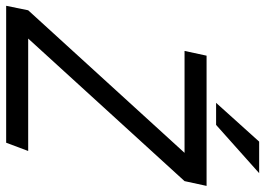

<svg xmlns="http://www.w3.org/2000/svg" viewBox="-168 -740 882 639"><g transform="rotate(90 273.5 -421.0)"><path d="M463.2 -593.7H124L139.8 -667H573.2L557.3 -593.7L82.8 -73.3H457L429.5 0H-26.2L-11.3 -73.3ZM530.8 -842 370.2 -698.7H296.8L425.8 -842Z"/></g></svg>

Font: Epunda Sans Light
Style: Italic
Weight: 300
Italic angle: -12.0243°
Designer: Simon Atzbach
Foundry: typofactur
Version: Version 2.204